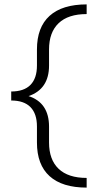

<svg xmlns="http://www.w3.org/2000/svg" viewBox="-20 -731 444 873"><path d="M110 -294Q203 -264 203 -155V-83Q203 -5 246.5 36.5Q290 78 374 78V122Q263 122 205.5 70Q148 18 148 -83V-156Q148 -214 118.5 -244Q89 -274 31 -274V-315Q89 -315 118.5 -345Q148 -375 148 -433V-506Q148 -607 205.5 -659Q263 -711 374 -711V-667Q290 -667 246.5 -625.5Q203 -584 203 -506V-433Q203 -326 110 -294Z"/></svg>

Font: Ysabeau SC Semilight
Style: Regular
Weight: 300
Designer: Christian Thalmann (Catharsis Fonts)
Version: Version 0.003